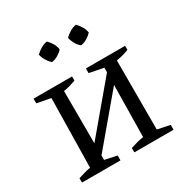

<svg xmlns="http://www.w3.org/2000/svg" viewBox="-162 -828 922 959"><g transform="rotate(-30 299.5 -349.0)"><path d="M155 -27 152 -94 458 -458V-387ZM38 0V-25Q55 -30 72 -35.5Q89 -41 110 -44L117 -442L38 -457V-484H260V-460Q243 -454 226 -449Q209 -444 189 -441L190 -43L260 -28V0ZM340 0V-25Q358 -31 378 -36.5Q398 -42 416 -44L422 -441L340 -457V-484H566V-461Q535 -448 494 -441V-43L566 -28V0ZM238 -698Q252 -685 262 -667.5Q272 -650 274 -632Q263 -619 245 -608.5Q227 -598 209 -596Q196 -608 185.5 -625Q175 -642 171 -661Q184 -674 201.5 -684.5Q219 -695 238 -698ZM406 -698Q419 -685 429.5 -667.5Q440 -650 442 -632Q430 -619 412.5 -608.5Q395 -598 377 -596Q362 -608 352.5 -625Q343 -642 339 -661Q352 -674 369 -684.5Q386 -695 406 -698Z"/></g></svg>

Font: Piazzolla 24pt
Style: Regular
Weight: 400
Designer: Juan Pablo del Peral
Foundry: Huerta Tipografica
Version: Version 2.005